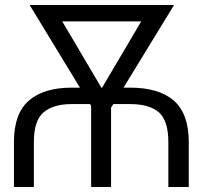

<svg xmlns="http://www.w3.org/2000/svg" viewBox="-20 -749 812 771"><path d="M97 -346Q157 -397 267 -397H301L99 -729H191H679L476 -397H504Q616 -397 677 -346Q738 -293 738 -179V2H656V-179Q656 -263 619 -297Q580 -331 504 -331H435L426 -317V2H346V-323L342 -331H267Q193 -331 154 -297Q116 -264 116 -179V2H36V-179Q36 -294 97 -346ZM547 -663H230L387 -397H390Z"/></svg>

Font: Sinter Normal
Style: Regular
Weight: 350
Foundry: Adobe & rsms
Version: Version 1.000